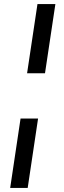

<svg xmlns="http://www.w3.org/2000/svg" viewBox="-20 -739 315 943"><path d="M113 -379 164 -719H252L201 -379ZM30 184 81 -157H167L116 184Z"/></svg>

Font: Nunitoga
Style: Medium Italic
Weight: 500
Italic angle: -9°
Designer: Vernon Adams
Foundry: Vernon Adams
Version: Version 1.0